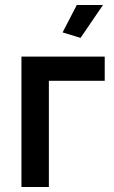

<svg xmlns="http://www.w3.org/2000/svg" viewBox="-20 -750 457 770"><path d="M303 -598 231 -620 288 -730H393ZM66 0V-523H400V-426H176V0Z"/></svg>

Font: Raleway-v4020 SemiBold
Style: Regular
Weight: 600
Designer: Matt McInerney, Pablo Impallari, Rodrigo Fuenzalida
Foundry: Matt McInerney, Pablo Impallari, Rodrigo Fuenzalida
Version: Version 4.020;PS 004.020;hotconv 1.0.88;makeotf.lib2.5.64775